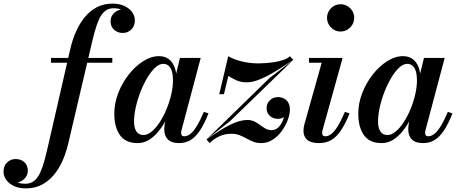

<svg xmlns="http://www.w3.org/2000/svg" viewBox="-218 -780 2535 1060"><path d="M-74.5 260Q-113.5 260 -141.2 246.8Q-169 233.5 -183.8 212.5Q-198.5 191.5 -198.5 168Q-198.5 135 -178.5 116.5Q-158.5 98 -131.5 98Q-103 98 -83.8 115.2Q-64.5 132.5 -64.5 162.5Q-64.5 182.5 -75 197.2Q-85.5 212 -100.8 220Q-116 228 -131 228Q-147.5 228 -162.8 219Q-178 210 -187.8 196.2Q-197.5 182.5 -197.5 168H-171.5Q-171.5 182 -160.8 197.5Q-150 213 -129.2 223.8Q-108.5 234.5 -79 234.5Q-49 234.5 -29.2 218.5Q-9.5 202.5 4 173Q17.5 143.5 28.2 103Q39 62.5 50 14L170.5 -511.5Q182.5 -563 202.8 -608Q223 -653 251.8 -687.2Q280.5 -721.5 318 -740.8Q355.5 -760 402.5 -760Q441.5 -760 469.2 -746.8Q497 -733.5 511.8 -712.8Q526.5 -692 526.5 -668Q526.5 -636.5 507.2 -617.2Q488 -598 459.5 -598Q432.5 -598 412.5 -615.2Q392.5 -632.5 392.5 -662.5Q392.5 -682 402.5 -696.8Q412.5 -711.5 428.2 -719.8Q444 -728 461 -728Q471 -728 482.2 -723Q493.5 -718 503.5 -709.2Q513.5 -700.5 519.5 -690Q525.5 -679.5 525.5 -668H499.5Q499.5 -682.5 488.8 -698Q478 -713.5 458 -724Q438 -734.5 409 -734.5Q380.5 -734.5 361 -718.2Q341.5 -702 328.2 -672.2Q315 -642.5 304 -602Q293 -561.5 282 -512.5L159 11.5Q147 63 127 108Q107 153 78.2 187Q49.5 221 11.5 240.5Q-26.5 260 -74.5 260ZM63.5 -433.5V-460H402V-433.5Z M542 10Q475 10 444 -34.2Q413 -78.5 413 -152.5Q413 -210 434.8 -266.2Q456.5 -322.5 492.8 -368.5Q529 -414.5 572.5 -442.2Q616 -470 659.5 -470Q693 -470 714.8 -453Q736.5 -436 747 -405.8Q757.5 -375.5 757.5 -335.5Q757.5 -306.5 750.8 -269.8Q744 -233 731 -194.2Q718 -155.5 699 -119Q680 -82.5 656 -53.5Q632 -24.5 603.5 -7.2Q575 10 542 10ZM573.5 -34.5Q596 -34.5 619.2 -53.5Q642.5 -72.5 663.5 -104.8Q684.5 -137 701 -176.5Q717.5 -216 727.2 -257.8Q737 -299.5 737 -337Q737 -365.5 731 -385.8Q725 -406 713 -416.8Q701 -427.5 683 -427.5Q661 -427.5 638.2 -406.2Q615.5 -385 594.8 -350Q574 -315 557.5 -272.8Q541 -230.5 531.5 -187.5Q522 -144.5 522 -107.5Q522 -73 535.5 -53.8Q549 -34.5 573.5 -34.5ZM771 10Q728.5 10 708.8 -10.2Q689 -30.5 689 -65Q689 -73.5 689.5 -80.5Q690 -87.5 691 -92.5L707 -175L733.5 -255L748.5 -348.5L775.5 -460H890L784 -61Q782 -53.5 782 -45.5Q782 -38 786 -32.8Q790 -27.5 799.5 -27.5Q816 -27.5 833 -40.8Q850 -54 868.2 -83.5Q886.5 -113 907.5 -162.5L933 -154Q910 -96 886 -59.8Q862 -23.5 834 -6.8Q806 10 771 10Z M922 -10 1271 -350 1401 -449.5 1053 -112ZM939.5 10 922 -10Q972 -45 1012 -69Q1052 -93 1085.2 -105.2Q1118.5 -117.5 1148.5 -117.5Q1170.5 -117.5 1187.2 -109Q1204 -100.5 1218.5 -89.5Q1233 -78.5 1248 -70Q1263 -61.5 1281 -61.5Q1304 -61.5 1320.5 -78.5Q1337 -95.5 1346.2 -121.8Q1355.5 -148 1355.5 -175H1381.5Q1381 -161.5 1371.2 -150Q1361.5 -138.5 1346.2 -131.2Q1331 -124 1315 -124Q1299 -124 1285.2 -131Q1271.5 -138 1262.8 -151Q1254 -164 1254 -183Q1254 -210.5 1272.8 -227.2Q1291.5 -244 1316 -244Q1334.5 -244 1349.8 -236.2Q1365 -228.5 1373.8 -213Q1382.5 -197.5 1382.5 -175Q1382.5 -149.5 1370.8 -118Q1359 -86.5 1337.8 -57Q1316.5 -27.5 1287.5 -8.8Q1258.5 10 1224 10Q1199.5 10 1180 2.2Q1160.5 -5.5 1142.2 -15.8Q1124 -26 1104.2 -33.8Q1084.5 -41.5 1060 -41.5Q1024 -41.5 993.8 -27.8Q963.5 -14 939.5 10ZM992.5 -260 1042 -469.5Q1069 -454.5 1098.5 -445.8Q1128 -437 1156.2 -433.5Q1184.5 -430 1207.5 -430Q1225.5 -430 1250.2 -431.8Q1275 -433.5 1300.8 -437.8Q1326.5 -442 1348.2 -449.8Q1370 -457.5 1382.5 -469.5L1401.5 -449.5Q1366 -426 1331.2 -403.8Q1296.5 -381.5 1263.8 -364Q1231 -346.5 1200.8 -336Q1170.5 -325.5 1143.5 -325.5Q1110.5 -325.5 1086.2 -337Q1062 -348.5 1042.5 -360.5L1018.5 -260Z M1543 10Q1498 10 1477.8 -8.2Q1457.5 -26.5 1457.5 -56.5Q1457.5 -67.5 1459.2 -77.2Q1461 -87 1463 -95.5L1558 -433.5H1488V-460H1673.5L1563 -62.5Q1562 -59 1561.2 -54.2Q1560.5 -49.5 1560.5 -46Q1560.5 -38 1564.5 -32.8Q1568.5 -27.5 1578 -27.5Q1595 -27.5 1611.8 -40.8Q1628.5 -54 1646.8 -83.5Q1665 -113 1686 -162.5L1712 -154Q1688.5 -96 1664.2 -59.8Q1640 -23.5 1610.8 -6.8Q1581.5 10 1543 10ZM1662 -606Q1641 -606 1624.2 -616.5Q1607.5 -627 1597.5 -644.2Q1587.5 -661.5 1587.5 -681.5Q1587.5 -702 1597.5 -719Q1607.5 -736 1624.2 -746.2Q1641 -756.5 1662 -756.5Q1683 -756.5 1700.2 -746.2Q1717.5 -736 1727.5 -719Q1737.5 -702 1737.5 -681.5Q1737.5 -661.5 1727.5 -644.2Q1717.5 -627 1700.2 -616.5Q1683 -606 1662 -606Z M1889 10Q1822 10 1791 -34.2Q1760 -78.5 1760 -152.5Q1760 -210 1781.8 -266.2Q1803.5 -322.5 1839.8 -368.5Q1876 -414.5 1919.5 -442.2Q1963 -470 2006.5 -470Q2040 -470 2061.8 -453Q2083.5 -436 2094 -405.8Q2104.5 -375.5 2104.5 -335.5Q2104.5 -306.5 2097.8 -269.8Q2091 -233 2078 -194.2Q2065 -155.5 2046 -119Q2027 -82.5 2003 -53.5Q1979 -24.5 1950.5 -7.2Q1922 10 1889 10ZM1920.5 -34.5Q1943 -34.5 1966.2 -53.5Q1989.5 -72.5 2010.5 -104.8Q2031.5 -137 2048 -176.5Q2064.5 -216 2074.2 -257.8Q2084 -299.5 2084 -337Q2084 -365.5 2078 -385.8Q2072 -406 2060 -416.8Q2048 -427.5 2030 -427.5Q2008 -427.5 1985.2 -406.2Q1962.5 -385 1941.8 -350Q1921 -315 1904.5 -272.8Q1888 -230.5 1878.5 -187.5Q1869 -144.5 1869 -107.5Q1869 -73 1882.5 -53.8Q1896 -34.5 1920.5 -34.5ZM2118 10Q2075.5 10 2055.8 -10.2Q2036 -30.5 2036 -65Q2036 -73.5 2036.5 -80.5Q2037 -87.5 2038 -92.5L2054 -175L2080.5 -255L2095.5 -348.5L2122.5 -460H2237L2131 -61Q2129 -53.5 2129 -45.5Q2129 -38 2133 -32.8Q2137 -27.5 2146.5 -27.5Q2163 -27.5 2180 -40.8Q2197 -54 2215.2 -83.5Q2233.5 -113 2254.5 -162.5L2280 -154Q2257 -96 2233 -59.8Q2209 -23.5 2181 -6.8Q2153 10 2118 10Z"/></svg>

Font: Bodoni Moda 9pt SemiBold
Style: Italic
Weight: 600
Italic angle: -13°
Designer: Owen Earl
Foundry: indestructible type
Version: Version 2.004